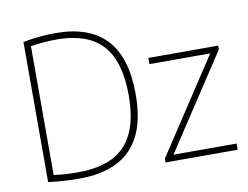

<svg xmlns="http://www.w3.org/2000/svg" viewBox="-80 -860 1264 979"><g transform="rotate(-10 552.0 -371.0)"><path d="M254 5Q228 5 203.8 4Q179.5 3 153.5 0.8Q127.5 -1.5 95 -5V-730.5Q122.5 -736 151.5 -739.8Q180.5 -743.5 209 -745.2Q237.5 -747 264.5 -747Q437 -747 524.8 -654.2Q612.5 -561.5 612.5 -370Q612.5 -240.5 572 -157.8Q531.5 -75 451.8 -35Q372 5 254 5ZM255 -28Q362.5 -28 433.8 -63.5Q505 -99 540.8 -174.5Q576.5 -250 576.5 -370Q576.5 -489 542.2 -565.2Q508 -641.5 438 -677.8Q368 -714 262 -714Q230.5 -714 197.5 -711.2Q164.5 -708.5 129 -703V-36Q158 -32 187.8 -30Q217.5 -28 255 -28ZM702 0V-20L1031 -520.5V-508H708V-540H1069.5V-520L740.5 -19.5V-32H1075.5V0Z"/></g></svg>

Font: Encode Sans Condensed Thin Thin
Style: Regular
Weight: 250
Version: Version 3.002